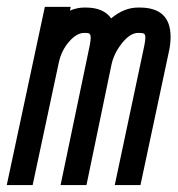

<svg xmlns="http://www.w3.org/2000/svg" viewBox="-42 -534 513 554"><path d="M-22.5 0 87.4 -514.2H162.1L159.7 -503.4Q180.7 -512.2 200.7 -512.2H205.6Q256.8 -512.2 278.8 -481Q315.9 -512.2 356.4 -512.2H361.3Q450.2 -512.2 450.2 -427.7Q450.2 -407.2 445.8 -387.2L363.3 0H289.1L374.5 -402.8Q377.4 -417.5 377.4 -425.3Q377.4 -434.1 373.8 -436.5Q370.1 -439 361.3 -439H356.4Q333.5 -439 309.8 -409.2Q286.1 -379.4 279.3 -345.7L207.5 0H132.8L216.8 -402.3Q219.7 -417 219.7 -424.8Q219.7 -433.6 216.6 -436.3Q213.4 -439 205.6 -439H200.7Q179.2 -439 157.2 -413.6Q135.3 -388.2 127.9 -354.5L52.2 0Z"/></svg>

Font: Anka/Coder Narrow
Style: Italic
Weight: 400
Width: 3
Italic angle: -12°
Monospace: yes
Version: Version 001.100